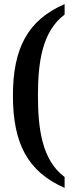

<svg xmlns="http://www.w3.org/2000/svg" viewBox="-20 -784 380 936"><path d="M295 132V79C184 -3 165 -159 165 -318C165 -476 184 -630 295 -713V-764C115 -686 43 -548 43 -318C43 -85 115 53 295 132Z"/></svg>

Font: Noto Serif Bengali Condensed SemiBold
Style: Regular
Weight: 600
Width: 3
Designer: Juan Bruce, Universal Thirst, Indian Type Foundry and the Monotype Design Team.
Foundry: Monotype Imaging Inc.
Version: Version 2.003